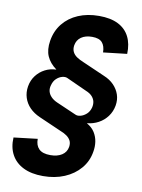

<svg xmlns="http://www.w3.org/2000/svg" viewBox="-96 -803 750 1015"><g transform="rotate(10 279.0 -295.5)"><path d="M206.5 147Q143.6 147 100.6 125.7Q57.6 104.5 36.4 65.4Q15.1 26.4 18.1 -26.9L145.5 -42Q145 -7.3 164.3 12Q183.6 31.2 225.6 31.2Q263.2 31.2 287.4 15.6Q311.5 0 316.4 -28.8Q319.3 -48.3 312.3 -62.3Q305.2 -76.2 290.8 -86.4Q276.4 -96.7 256.8 -104L136.7 -156.7Q104 -170.9 82 -193.4Q60.1 -215.8 50.8 -244.9Q41.5 -273.9 46.9 -306.6Q52.7 -340.3 71.8 -365.2Q90.8 -390.1 118.4 -404.3Q146 -418.5 177.7 -419.4L178.2 -420.4Q142.6 -446.3 127.4 -480.7Q112.3 -515.1 120.1 -563.5Q128.9 -618.2 160.4 -657.2Q191.9 -696.3 241.2 -717.3Q290.5 -738.3 353 -738.3Q415 -738.3 455.6 -717.8Q496.1 -697.3 515.6 -658.9Q535.2 -620.6 533.2 -566.4L406.2 -551.8Q405.8 -586.4 389.6 -604.7Q373.5 -623 335.4 -623Q299.8 -623 277.1 -607.2Q254.4 -591.3 249.5 -562Q246.6 -542 253.9 -527.1Q261.2 -512.2 276.9 -501.7Q292.5 -491.2 313.5 -482.9L432.6 -430.7Q464.8 -417.5 486.1 -395.5Q507.3 -373.5 516.6 -345.9Q525.9 -318.4 520.5 -286.6Q514.6 -253.4 495.6 -227.8Q476.6 -202.1 448.7 -187Q420.9 -171.9 389.2 -168.9L388.2 -167.5Q415.5 -151.9 429.7 -129.2Q443.8 -106.4 447.8 -80.1Q451.7 -53.7 446.8 -26.4Q438.5 25.9 405.3 64.9Q372.1 104 321 125.5Q270 147 206.5 147ZM319.8 -202.6Q331.1 -197.3 347.7 -201.7Q364.3 -206.1 379.2 -219.5Q394 -232.9 399.9 -255.4Q403.8 -271.5 400.9 -286.4Q397.9 -301.3 386.2 -314.5Q374.5 -327.6 352.5 -336.4L244.1 -385.7Q232.9 -391.1 216.3 -387Q199.7 -382.8 185.3 -369.4Q170.9 -356 165 -333Q159.7 -315.4 163.8 -299.6Q168 -283.7 180.7 -270.8Q193.4 -257.8 213.4 -249Z"/></g></svg>

Font: Inter 20pt
Style: Bold Italic
Weight: 700
Italic angle: -9.3988°
Version: Version 4.001;git-66647c0bb